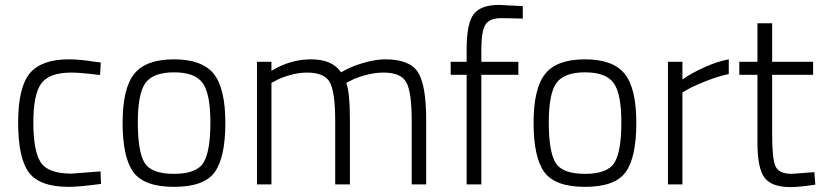

<svg xmlns="http://www.w3.org/2000/svg" viewBox="-20 -752 3355 783"><path d="M261 -510Q306 -510 368 -500L391 -497L388 -446Q309 -456 271 -456Q182 -456 149 -412.5Q116 -369 116 -252.5Q116 -136 146 -90Q176 -44 271 -44L390 -53L392 -2Q303 10 260 10Q141 10 97.5 -49Q54 -108 54 -252Q54 -396 101.5 -453Q149 -510 261 -510Z M480 -251Q480 -392 527.5 -451Q575 -510 689.5 -510Q804 -510 851.5 -451Q899 -392 899 -251Q899 -110 855.5 -50Q812 10 690 10Q568 10 524 -50Q480 -110 480 -251ZM542 -253Q542 -134 569.5 -88.5Q597 -43 689.5 -43Q782 -43 810 -89Q838 -135 838 -252.5Q838 -370 806.5 -413.5Q775 -457 690 -457Q605 -457 573.5 -414Q542 -371 542 -253Z M1087 0H1028V-500H1087V-463Q1163 -510 1249 -510Q1335 -510 1371 -457Q1407 -479 1458.5 -494.5Q1510 -510 1551 -510Q1651 -510 1684.5 -457.5Q1718 -405 1718 -263V0H1659V-260Q1659 -375 1637.5 -415.5Q1616 -456 1544 -456Q1508 -456 1470 -445.5Q1432 -435 1412 -424L1392 -414Q1407 -376 1407 -260V0H1347V-258Q1347 -375 1325.5 -415.5Q1304 -456 1233 -456Q1198 -456 1161.5 -445.5Q1125 -435 1106 -424L1087 -414Z M1943 -447V0H1883V-447H1818V-500H1883V-551Q1883 -657 1912 -694.5Q1941 -732 2015 -732L2112 -727V-676Q2053 -678 2024 -678Q1977 -678 1960 -652Q1943 -626 1943 -550V-500H2094V-447Z M2156 -251Q2156 -392 2203.5 -451Q2251 -510 2365.5 -510Q2480 -510 2527.5 -451Q2575 -392 2575 -251Q2575 -110 2531.5 -50Q2488 10 2366 10Q2244 10 2200 -50Q2156 -110 2156 -251ZM2218 -253Q2218 -134 2245.5 -88.5Q2273 -43 2365.5 -43Q2458 -43 2486 -89Q2514 -135 2514 -252.5Q2514 -370 2482.5 -413.5Q2451 -457 2366 -457Q2281 -457 2249.5 -414Q2218 -371 2218 -253Z M2704 0V-500H2763V-428Q2800 -454 2853.5 -478Q2907 -502 2952 -510V-450Q2909 -441 2862 -422.5Q2815 -404 2789 -390L2763 -375V0Z M3296 -447H3129V-200Q3129 -103 3143 -73Q3157 -43 3209 -43L3301 -50L3305 1Q3239 11 3204 11Q3128 11 3098.5 -26.5Q3069 -64 3069 -170V-447H2995V-500H3069V-657H3129V-500H3296Z"/></svg>

Font: Titillium Web[RUS by Daymarius]
Style: Regular
Weight: 300
Designer: Cyrillization by Daymarius
Foundry: Cyrillization by Daymarius
Version: Version 1.002 September 12, 2018